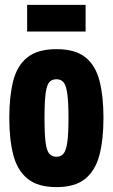

<svg xmlns="http://www.w3.org/2000/svg" viewBox="-20 -755 461 785"><path d="M18 -273Q18 -361 34 -424Q50 -487 92 -520.5Q134 -554 211 -554Q288 -554 329.5 -520.5Q371 -487 387 -424Q403 -361 403 -273Q403 -184 386.5 -121Q370 -58 328.5 -24Q287 10 211 10Q135 10 93 -24Q51 -58 34.5 -121Q18 -184 18 -273ZM162 -273Q162 -206 166.5 -172Q171 -138 182 -126Q193 -114 211 -114Q228 -114 239 -126Q250 -138 255 -172Q260 -206 260 -273Q260 -339 255 -373Q250 -407 239.5 -419Q229 -431 211 -431Q192 -431 181.5 -419Q171 -407 166.5 -373Q162 -339 162 -273ZM91 -626V-735H330V-626Z"/></svg>

Font: Georama Condensed
Style: Bold
Weight: 700
Width: 3
Designer: Jean-Baptiste Levee
Foundry: Production Type
Version: Version 1.000